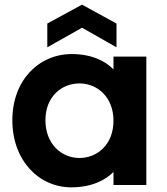

<svg xmlns="http://www.w3.org/2000/svg" viewBox="-20 -794 717 824"><path d="M286 10C374 10 434 -22 467 -56V0H608V-551H467V-496C435 -530 376 -562 288 -562C147 -562 33 -450 33 -278C33 -105 147 10 286 10ZM175 -278C175 -380 245 -436 321 -436C397 -436 467 -378 467 -276C467 -173 397 -116 321 -116C245 -116 175 -175 175 -278ZM183 -591 332 -675 480 -591V-693L332 -774L183 -693Z"/></svg>

Font: Malmofest SemiBold
Style: Regular
Weight: 600
Designer: Jonny Pinhorn (Poppins), Kolossal
Version: Version 1.004;Glyphs 3.1.2 (3151)